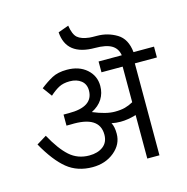

<svg xmlns="http://www.w3.org/2000/svg" viewBox="-97 -730 802 823"><g transform="rotate(-15 304.5 -319.0)"><path d="M511 -408V0H457V-193Q420 -182 388 -182Q367 -182 348 -186Q358 -169 358 -137Q358 -90 318.5 -57.5Q279 -25 222 -25Q155 -25 109 -62.5Q63 -100 18 -180L62 -207Q98 -141 134 -109Q170 -77 221 -77Q259 -77 282.5 -95Q306 -113 306 -147Q306 -231 178 -226H159V-275H182Q291 -274 291 -347Q291 -375 271.5 -390.5Q252 -406 221 -406Q192 -406 172.5 -395.5Q153 -385 132 -366L102 -407Q130 -429 156 -443Q182 -457 222 -457Q276 -457 309.5 -427.5Q343 -398 343 -353Q343 -321 327 -295.5Q311 -270 279 -254Q336 -230 375 -230Q402 -230 420.5 -235Q439 -240 457 -250V-408H363V-456H466Q461 -487 436.5 -501.5Q412 -516 363 -516Q237 -516 230 -621L277 -638Q283 -598 299.5 -583.5Q316 -569 352 -565Q362 -564 385 -564Q432 -564 472 -540Q512 -516 518 -456H609V-408Z"/></g></svg>

Font: Cambay Devanagari
Style: Regular
Weight: 400
Designer: Pooja Saxena
Foundry: Pooja Saxena
Version: Version 1.180;PS 001.180;hotconv 1.0.70;makeotf.lib2.5.58329